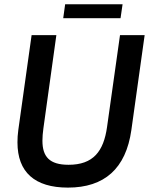

<svg xmlns="http://www.w3.org/2000/svg" viewBox="-20 -861 697 896"><path d="M297 14.5C467 14.5 567.5 -74 593 -254L655 -697H540L479.5 -268C463.5 -154.5 415 -92 300 -92C211 -92 178 -129.5 178 -204.5C178 -221 179.5 -240.5 182.5 -262L243 -697H127.5L65.5 -255C62.5 -234.5 61.5 -214.5 61.5 -196.5C61.5 -57.5 142 14.5 297 14.5ZM275 -776H542.5L552 -841H284Z"/></svg>

Font: HK Grotesk SemiBold
Style: Italic
Weight: 600
Italic angle: -16°
Designer: Alfredo Marco Pradil
Foundry: Hanken Design Co.
Version: Version 3.001;FEAKit 1.0